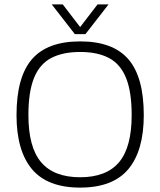

<svg xmlns="http://www.w3.org/2000/svg" viewBox="-20 -842 728 872"><path d="M320 -687 215 -822H265L344 -719L423 -822H473L368 -687ZM344 10Q195 10 125 -74Q55 -158 55 -319Q55 -492 125 -573Q195 -654 344 -654Q493 -654 563 -573Q633 -492 633 -319Q633 -158 563 -74Q493 10 344 10ZM344 -37Q463 -37 520.5 -105Q578 -173 578 -319Q578 -425 552.5 -488Q527 -551 475 -578.5Q423 -606 344 -606Q265 -606 212.5 -578.5Q160 -551 134.5 -488Q109 -425 109 -319Q109 -173 167 -105Q225 -37 344 -37Z"/></svg>

Font: Kanit ExtraLight
Style: Regular
Weight: 275
Designer: Katatrad Team
Foundry: CadsonDemak
Version: Version 2.000; ttfautohint (v1.8.3)